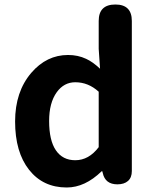

<svg xmlns="http://www.w3.org/2000/svg" viewBox="-20 -818 684 852"><path d="M276 14Q171 14 109 -64.5Q47 -143 47 -279Q47 -411 119 -495Q187 -574 282 -574Q326 -574 362 -557Q391 -544 424 -513L418 -601V-725Q418 -798 492 -798Q565 -798 565 -725V-399V-59Q565 -30 548 -15Q531 0 501 0Q447 0 436 -50L434 -58H431Q357 14 276 14ZM314 -107Q374 -107 418 -165V-288V-411Q372 -453 314 -453Q264 -453 232 -409Q198 -362 198 -281Q198 -195 228 -151Q258 -107 314 -107Z"/></svg>

Font: GenSenRounded JP B
Style: Regular
Weight: 700
Version: Version 1.501;PS 1;hotconv 16.6.51;makeotf.lib2.5.65220